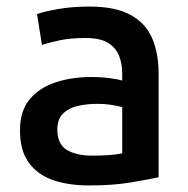

<svg xmlns="http://www.w3.org/2000/svg" viewBox="-20 -555 575 586"><path d="M252 11Q189 11 141.5 -5.5Q94 -22 67.5 -59Q41 -96 41 -157Q41 -217 71 -252.5Q101 -288 150.5 -304Q200 -320 260 -320Q289 -320 315 -316.5Q341 -313 353 -309V-330Q353 -360 343.5 -384.5Q334 -409 310 -424Q286 -439 241 -439Q195 -439 162 -432Q129 -425 108 -418L93 -512Q115 -520 158 -527.5Q201 -535 253 -535Q332 -535 378.5 -509.5Q425 -484 444.5 -438Q464 -392 464 -331V-14Q437 -8 381.5 1.5Q326 11 252 11ZM262 -80Q320 -80 353 -87V-228Q343 -231 322.5 -234.5Q302 -238 276 -238Q246 -238 218.5 -232Q191 -226 173 -209Q155 -192 155 -160Q155 -115 184 -97.5Q213 -80 262 -80Z"/></svg>

Font: Ubuntu Sans SemiBold
Style: Regular
Weight: 600
Designer: Dalton Maag Ltd
Foundry: Dalton Maag Ltd
Version: Version 1.006; ttfautohint (v1.8.4.7-5d5b)